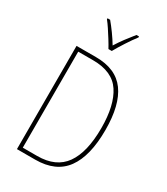

<svg xmlns="http://www.w3.org/2000/svg" viewBox="-228 -1050 1002 1150"><g transform="rotate(30 272.5 -475.0)"><path d="M488 -364Q488 -184 421 -92Q354 0 212 0H86V-714H220Q359 -714 423.5 -625.5Q488 -537 488 -364ZM461 -362Q461 -519 405 -604Q349 -689 215 -689H112V-25H211Q341 -25 401 -110Q461 -195 461 -362ZM261 -793Q248 -817 230.5 -845Q213 -873 195.5 -899.5Q178 -926 164 -943V-950H182Q204 -924 228.5 -890Q253 -856 272 -824Q292 -856 315 -887Q338 -918 364 -950H382V-943Q358 -912 330.5 -869.5Q303 -827 284 -793Z"/></g></svg>

Font: Noto Sans Bengali Condensed Thin
Style: Regular
Weight: 100
Width: 3
Designer: Joana Ranito - Universal Thirst; Jelle Bosma - Monotype Design Team
Foundry: Universal Thirst ehf.
Version: Version 3.000; ttfautohint (v1.8.4.7-5d5b)